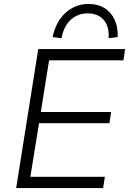

<svg xmlns="http://www.w3.org/2000/svg" viewBox="-20 -954 655 974"><path d="M62 0 174 -705H615L606 -648H229L187 -386H544L535 -329H178L134 -57H512L503 0ZM292 -760 247 -766Q263 -844 312.5 -889Q362 -934 430 -934Q476 -934 509.5 -913.5Q543 -893 561 -855Q579 -817 577 -766L531 -760Q535 -819 506.5 -852.5Q478 -886 425 -886Q373 -886 338 -853Q303 -820 292 -760Z"/></svg>

Font: Nunito Sans 10pt Light
Style: Italic
Weight: 300
Italic angle: -9°
Designer: Vernon Adams
Foundry: Vernon Adams
Version: Version 3.101;gftools[0.9.27]